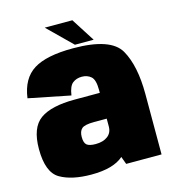

<svg xmlns="http://www.w3.org/2000/svg" viewBox="-110 -823 831 920"><g transform="rotate(-15 306.0 -363.0)"><path d="M404 0 390 -38Q340 6.5 231 6.5Q133.5 6.5 76 -27Q18.5 -60.5 18.5 -176.5Q18.5 -282.5 73.5 -322Q128.5 -361.5 246 -361.5H370V-377Q370 -426.5 351.8 -442.5Q333.5 -458.5 306 -458.5Q279.5 -458.5 260.8 -444Q242 -429.5 235.5 -384.5L28.5 -426Q41.5 -521.5 105 -561.2Q168.5 -601 300.5 -601Q488 -601 533.8 -520.5Q579.5 -440 579.5 -299V0ZM370 -195V-233.5H307.5Q260.5 -233.5 246 -220.5Q231.5 -207.5 231.5 -179.5Q231.5 -150 244.2 -139.8Q257 -129.5 288 -129.5Q325 -129.5 347.5 -146.5Q370 -163.5 370 -195ZM314.5 -615 196 -731.5H333L407.5 -615Z"/></g></svg>

Font: Anybody Black
Style: Regular
Weight: 900
Designer: Tyler Finck
Foundry: Etcetera Type Company
Version: Version 1.010; ttfautohint (v1.8.3) -l 8 -r 50 -G 200 -x 14 